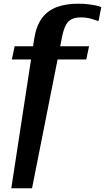

<svg xmlns="http://www.w3.org/2000/svg" viewBox="-20 -789 567 1037"><path d="M59 -539H461L446 -468H44ZM417 -695Q387 -695 367.5 -685.5Q348 -676 336 -654Q324 -632 316 -594L153 228H41L165 -581Q176 -650 207 -691.5Q238 -733 287.5 -751Q337 -769 401 -769Q432 -769 456.5 -766Q481 -763 499.5 -759Q518 -755 527 -750L512 -675Q499 -680 473 -687.5Q447 -695 417 -695Z"/></svg>

Font: Roboto Serif 20pt SemiBold
Style: Italic
Weight: 600
Italic angle: -10°
Version: Version 1.007